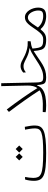

<svg xmlns="http://www.w3.org/2000/svg" viewBox="1098 -1830 735 2970"><g transform="rotate(-90 1465.0 -345.5)"><path d="M578.1 1.5Q446.8 1.5 363.3 -7.6Q279.8 -16.6 233.9 -38.1Q188 -59.6 170.2 -96.2Q152.3 -132.8 152.3 -187.5Q152.3 -221.7 158 -259.3Q163.6 -296.9 172.9 -324.7H212.4Q207 -296.4 202.1 -262Q197.3 -227.5 197.3 -197.3Q197.3 -153.3 210.9 -123.8Q224.6 -94.2 264.4 -76.9Q304.2 -59.6 382.1 -52Q460 -44.4 587.9 -44.4Q705.1 -44.4 778.8 -50.8Q852.5 -57.1 892.8 -71.3Q933.1 -85.4 948.2 -109.1Q963.4 -132.8 963.4 -168Q963.4 -205.6 957.5 -244.9Q951.7 -284.2 943.8 -325.2L987.8 -328.6Q996.6 -286.6 1002.4 -248Q1008.3 -209.5 1008.3 -170.9Q1008.3 -125.5 991.2 -92.8Q974.1 -60.1 928.5 -39.1Q882.8 -18.1 798.1 -8.3Q713.4 1.5 578.1 1.5ZM644.5 -361.3 589.8 -415.5 644.5 -470.2 698.7 -415.5ZM522.5 -361.3 467.8 -415.5 522.5 -470.2 576.7 -415.5Z M1560.1 -88.9Q1480.5 -212.9 1393.1 -336.2Q1305.7 -459.5 1218.3 -574.7L1256.3 -607.9Q1342.3 -494.6 1431.2 -368.4Q1520 -242.2 1596.7 -118.2Z M1320.8 1.5Q1275.4 1.5 1252.4 -1Q1229.5 -3.4 1213.9 -6.3L1216.8 -51.3Q1291 -48.8 1344.7 -49.8Q1398.4 -50.8 1447.3 -59.6Q1544.9 -77.1 1586.7 -133.8Q1628.4 -190.4 1626 -292L1617.2 -693.4H1662.1L1673.8 -158.7Q1674.8 -108.9 1681.4 -84.5Q1688 -60.1 1705.8 -52Q1723.6 -43.9 1757.8 -43.9Q1780.8 -43.9 1788.3 -39.8Q1795.9 -35.6 1795.9 -22.9Q1795.9 -9.3 1785.9 -3.9Q1775.9 1.5 1752.9 1.5Q1708 1.5 1683.6 -8.1Q1659.2 -17.6 1648.4 -47.4Q1637.7 -77.1 1634.3 -136.7H1626Q1607.4 -81.5 1562.5 -51.5Q1517.6 -21.5 1455.1 -10Q1392.6 1.5 1320.8 1.5Z M2337.9 1.5Q2268.1 1.5 2231.7 -14.9Q2195.3 -31.2 2180.7 -73.2Q2166 -115.2 2160.6 -191.9Q2146 -183.6 2129.4 -172.9Q2076.7 -139.2 2033 -107.9Q1989.3 -76.7 1947 -52Q1904.8 -27.3 1857.9 -12.9Q1811 1.5 1752 1.5Q1740.2 1.5 1731.9 -3.9Q1723.6 -9.3 1723.6 -21Q1723.6 -44.4 1757.8 -44.4Q1812 -44.4 1860.1 -62.5Q1908.2 -80.6 1958 -111.6Q2007.8 -142.6 2065.4 -180.2Q2099.1 -202.1 2131.6 -220.5Q2164.1 -238.8 2200.7 -250.5V-255.9Q2177.7 -259.3 2145.8 -266.6Q2113.8 -273.9 2072.3 -293Q2033.7 -310.5 1997.8 -329.6Q1961.9 -348.6 1924.3 -348.6Q1897.5 -348.6 1875.2 -339.6Q1853 -330.6 1830.1 -312L1827.1 -353Q1846.2 -370.6 1871.8 -382.6Q1897.5 -394.5 1927.2 -394.5Q1960.4 -394.5 1992.7 -379.9Q2024.9 -365.2 2060.3 -345.5Q2095.7 -325.7 2139.2 -310.1Q2168 -299.8 2192.9 -293.7Q2217.8 -287.6 2245.8 -285.2Q2273.9 -282.7 2312.5 -283.7L2311 -238.8Q2278.8 -235.8 2251.2 -228.8Q2223.6 -221.7 2198.2 -210.4Q2203.1 -152.8 2210.7 -119.1Q2218.3 -85.4 2233.2 -69.6Q2248 -53.7 2274.7 -49.1Q2301.3 -44.4 2343.8 -44.4Q2362.3 -44.4 2368.9 -39.3Q2375.5 -34.2 2375.5 -21.5Q2375.5 -8.3 2365.5 -3.4Q2355.5 1.5 2337.9 1.5Z M2335 1.5Q2321.8 1.5 2317.4 -3.7Q2313 -8.8 2313 -22Q2313 -33.7 2319.8 -39.1Q2326.7 -44.4 2343.8 -44.4Q2372.1 -44.4 2396.5 -56.9Q2420.9 -69.3 2450 -102.8Q2479 -136.2 2520 -198.7Q2552.7 -248 2578.9 -276.1Q2605 -304.2 2629.9 -315.7Q2654.8 -327.1 2682.6 -327.1Q2716.8 -327.1 2744.4 -308.6Q2772 -290 2791.5 -259.8Q2811 -229.5 2821.5 -193.4Q2832 -157.2 2832 -122.6Q2832 -60.5 2802 -29.5Q2772 1.5 2698.2 1.5Q2645 1.5 2591.8 -18.1Q2538.6 -37.6 2502 -82.5H2492.7Q2464.4 -46.9 2440.2 -28.8Q2416 -10.7 2390.9 -4.6Q2365.7 1.5 2335 1.5ZM2524.4 -125.5Q2561.5 -83 2606.2 -63.7Q2650.9 -44.4 2701.2 -44.4Q2751 -44.4 2769 -61.3Q2787.1 -78.1 2787.1 -124Q2787.1 -146 2780 -173.1Q2772.9 -200.2 2759 -224.9Q2745.1 -249.5 2725.1 -265.4Q2705.1 -281.2 2679.2 -281.2Q2645 -281.2 2616.2 -252Q2587.4 -222.7 2545.4 -157.2Q2534.2 -140.1 2524.4 -125.5Z"/></g></svg>

Font: Cascadia Code ExtraLight
Style: Regular
Weight: 200
Monospace: yes
Designer: Aaron Bell
Foundry: Saja Typeworks
Version: Version 2407.024; ttfautohint (v1.8.4)